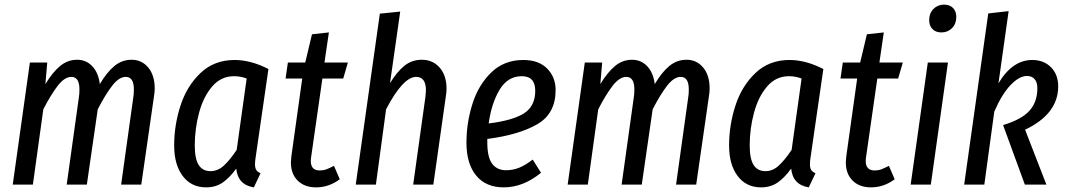

<svg xmlns="http://www.w3.org/2000/svg" viewBox="-20 -797 4605 829"><path d="M648 -415Q648 -400 645 -382L590 0H503L556 -380Q558 -392 558 -411Q558 -465 523 -465Q494 -465 464.5 -427Q435 -389 402 -325L355 0H268L321 -380Q323 -392 323 -411Q323 -465 288 -465Q259 -465 229.5 -427Q200 -389 167 -325L122 0H35L109 -527H184L176 -434Q207 -485 239.5 -512Q272 -539 313 -539Q352 -539 378.5 -511Q405 -483 411 -434Q442 -486 474.5 -512.5Q507 -539 548 -539Q592 -539 620 -505.5Q648 -472 648 -415Z M1139 -499 1084 -119Q1081 -101 1081 -88Q1081 -73 1086 -64Q1091 -55 1105 -49L1076 12Q1007 1 1000 -69Q971 -29 941 -8.5Q911 12 870 12Q806 12 769 -37Q732 -86 732 -169Q732 -257 759.5 -341.5Q787 -426 846 -482Q905 -538 993 -538Q1063 -538 1139 -499ZM821 -169Q821 -111 838 -84.5Q855 -58 889 -58Q920 -58 946 -81.5Q972 -105 1002 -150L1045 -458Q1018 -468 991 -468Q934 -468 896 -423.5Q858 -379 839.5 -310Q821 -241 821 -169Z M1323 -116Q1322 -111 1322 -101Q1322 -61 1361 -61Q1376 -61 1389.5 -66Q1403 -71 1422 -81L1447 -23Q1400 12 1345 12Q1295 12 1265.5 -17Q1236 -46 1236 -96Q1236 -104 1238 -122L1285 -458H1213L1223 -527H1298L1327 -649L1400 -657L1381 -527H1482L1462 -458H1372Z M1908 -414Q1908 -399 1905 -381L1851 0H1764L1817 -380Q1819 -400 1819 -407Q1819 -465 1777 -465Q1720 -465 1647 -325L1603 0H1516L1620 -738L1708 -747L1664 -438Q1693 -486 1725.5 -512.5Q1758 -539 1801 -539Q1849 -539 1878.5 -505Q1908 -471 1908 -414Z M2084 -197V-183Q2084 -118 2105 -90Q2126 -62 2165 -62Q2195 -62 2222 -73Q2249 -84 2280 -108L2316 -51Q2239 12 2155 12Q2078 12 2036 -39Q1994 -90 1994 -181Q1994 -267 2020 -349Q2046 -431 2101.5 -484.5Q2157 -538 2239 -538Q2306 -538 2342.5 -501Q2379 -464 2379 -408Q2379 -307 2300.5 -261Q2222 -215 2084 -197ZM2090 -264Q2195 -277 2243 -308Q2291 -339 2291 -405Q2291 -468 2233 -468Q2172 -468 2137 -409.5Q2102 -351 2090 -264Z M3044 -415Q3044 -400 3041 -382L2986 0H2899L2952 -380Q2954 -392 2954 -411Q2954 -465 2919 -465Q2890 -465 2860.5 -427Q2831 -389 2798 -325L2751 0H2664L2717 -380Q2719 -392 2719 -411Q2719 -465 2684 -465Q2655 -465 2625.5 -427Q2596 -389 2563 -325L2518 0H2431L2505 -527H2580L2572 -434Q2603 -485 2635.5 -512Q2668 -539 2709 -539Q2748 -539 2774.5 -511Q2801 -483 2807 -434Q2838 -486 2870.5 -512.5Q2903 -539 2944 -539Q2988 -539 3016 -505.5Q3044 -472 3044 -415Z M3535 -499 3480 -119Q3477 -101 3477 -88Q3477 -73 3482 -64Q3487 -55 3501 -49L3472 12Q3403 1 3396 -69Q3367 -29 3337 -8.5Q3307 12 3266 12Q3202 12 3165 -37Q3128 -86 3128 -169Q3128 -257 3155.5 -341.5Q3183 -426 3242 -482Q3301 -538 3389 -538Q3459 -538 3535 -499ZM3217 -169Q3217 -111 3234 -84.5Q3251 -58 3285 -58Q3316 -58 3342 -81.5Q3368 -105 3398 -150L3441 -458Q3414 -468 3387 -468Q3330 -468 3292 -423.5Q3254 -379 3235.5 -310Q3217 -241 3217 -169Z M3719 -116Q3718 -111 3718 -101Q3718 -61 3757 -61Q3772 -61 3785.5 -66Q3799 -71 3818 -81L3843 -23Q3796 12 3741 12Q3691 12 3661.5 -17Q3632 -46 3632 -96Q3632 -104 3634 -122L3681 -458H3609L3619 -527H3694L3723 -649L3796 -657L3777 -527H3878L3858 -458H3768Z M3999 0H3912L3986 -527H4073ZM3992 -710Q3992 -740 4010.5 -758.5Q4029 -777 4056 -777Q4081 -777 4095 -762.5Q4109 -748 4109 -724Q4109 -694 4090.5 -675.5Q4072 -657 4045 -657Q4020 -657 4006 -671.5Q3992 -686 3992 -710Z M4291 -437Q4351 -538 4437 -538Q4487 -538 4518 -506.5Q4549 -475 4549 -424Q4549 -305 4406 -237L4498 0H4405L4311 -257Q4391 -281 4425 -319Q4459 -357 4459 -416Q4459 -442 4447 -455.5Q4435 -469 4414 -469Q4381 -469 4343.5 -430Q4306 -391 4273 -315L4230 0H4143L4247 -739L4335 -749Z"/></svg>

Font: Fira Sans Compressed
Style: Italic
Weight: 400
Width: 1
Italic angle: -8°
Designer: bBox Type GmbH & Carrois Corporate GbR & Edenspiekermann AG
Foundry: bBox Type GmbH & Carrois Corporate GbR & Edenspiekermann AG
Version: Version 4.301